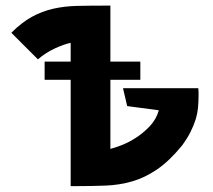

<svg xmlns="http://www.w3.org/2000/svg" viewBox="-20 -671 742 670"><path d="M365.2 -151.4Q380.9 -155.3 405.8 -165Q430.7 -174.8 456.1 -191.4Q481.4 -208 503.4 -231.4Q525.4 -254.9 534.2 -286.1L423.8 -300.8L409.2 -363.3H671.9Q672.9 -356.4 672.9 -350.1Q672.9 -343.8 672.9 -336.9Q672.9 -315.4 670.9 -294.9Q668.9 -274.4 662.6 -253.9Q656.2 -233.4 645 -210.9Q633.8 -188.5 615.2 -163.1Q570.3 -108.4 527.8 -79.6Q485.4 -50.8 441.4 -38.1Q397.5 -25.4 349.6 -23.4Q301.8 -21.5 246.1 -21.5H226.6V-392.6H135.7V-456.1H226.6V-521.5Q203.1 -516.6 171.4 -502Q139.6 -487.3 112.3 -463.9L19.5 -556.6Q55.7 -592.8 91.3 -612.3Q127 -631.8 166 -640.6Q205.1 -649.4 249 -650.4Q293 -651.4 346.7 -651.4H365.2V-456.1H469.7V-392.6H365.2Z"/></svg>

Font: Shorif Bongobondhu ANSI V2
Style: Regular
Weight: 400
Designer: Shorif Uddin Shishir, Shorif art & Design, e-mail : shorifart@gmail.com, facebook : Shorif2001
Foundry: Lipighor Font Foundry
Version: Designed By Shorif Uddin Shishir | Build By Niladri Shekhar 